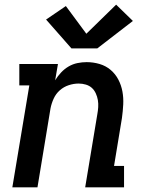

<svg xmlns="http://www.w3.org/2000/svg" viewBox="-20 -805 640 825"><path d="M33 0 106 -438H63V-530H229L217 -460Q228 -478 242.5 -493.5Q257 -509 275 -519.5Q293 -530 313 -534Q333 -538 352 -538Q381 -538 408 -530Q435 -522 455.5 -504.5Q476 -487 488.5 -463Q501 -439 506 -412Q511 -385 509.5 -356Q508 -327 504 -298L470 -92H513V0H346L398 -313Q401 -329 402 -344.5Q403 -360 400.5 -375Q398 -390 391.5 -404Q385 -418 374.5 -427.5Q364 -437 349 -441.5Q334 -446 318 -446Q297 -446 275.5 -439Q254 -432 237 -417Q220 -402 210.5 -381Q201 -360 197 -339L141 0ZM287 -597 178 -721 263 -779 351 -660 479 -785 551 -715 398 -597Z"/></svg>

Font: Iosevka Curly Slab SmBdEx
Style: Italic
Weight: 600
Width: 7
Italic angle: -9°
Monospace: yes
Designer: Belleve Invis
Foundry: Belleve Invis
Version: Version 11.1.0; ttfautohint (v1.8.3)